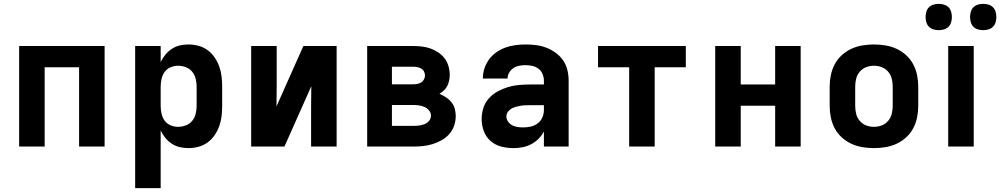

<svg xmlns="http://www.w3.org/2000/svg" viewBox="-20 -758 5173 993"><path d="M79 0V-520H521V0H389V-410H211V0Z M679 215V-520H811V-437Q821 -458 835.5 -475.5Q850 -493 869 -505.5Q888 -518 910 -523Q932 -528 955 -528Q981 -528 1007 -521Q1033 -514 1054 -498.5Q1075 -483 1090 -461Q1105 -439 1114 -414Q1123 -389 1126 -362.5Q1129 -336 1129 -310V-210Q1129 -184 1126 -157.5Q1123 -131 1114 -106Q1105 -81 1090 -59Q1075 -37 1054 -21.5Q1033 -6 1007 1Q981 8 955 8Q932 8 910 3Q888 -2 869 -14.5Q850 -27 835.5 -44.5Q821 -62 811 -83V215ZM901 -102Q921 -102 941 -109.5Q961 -117 974 -133Q987 -149 992 -169.5Q997 -190 997 -210V-310Q997 -330 992 -350.5Q987 -371 974 -387Q961 -403 941 -410.5Q921 -418 901 -418Q881 -418 862 -410Q843 -402 831.5 -386Q820 -370 815.5 -350Q811 -330 811 -310V-210Q811 -190 815.5 -170Q820 -150 831.5 -134Q843 -118 862 -110Q881 -102 901 -102Z M1279 0V-520H1411V-312Q1411 -286 1410.5 -260Q1410 -234 1410 -208L1549 -520H1721V0H1589V-208Q1589 -234 1589.5 -260Q1590 -286 1590 -312L1451 0Z M1879 0V-520H2116Q2139 -520 2161.5 -517.5Q2184 -515 2205.5 -507.5Q2227 -500 2246.5 -487Q2266 -474 2279.5 -456Q2293 -438 2299.5 -415.5Q2306 -393 2306 -370Q2306 -356 2303 -341.5Q2300 -327 2293.5 -314Q2287 -301 2276.5 -291Q2266 -281 2253 -273Q2271 -265 2287 -254.5Q2303 -244 2315 -229Q2327 -214 2332 -195.5Q2337 -177 2337 -158Q2337 -132 2328.5 -107.5Q2320 -83 2303 -64Q2286 -45 2263.5 -32.5Q2241 -20 2216.5 -12.5Q2192 -5 2167 -2.5Q2142 0 2116 0ZM2007 -322H2116Q2127 -322 2138 -324Q2149 -326 2158 -331.5Q2167 -337 2172.5 -347Q2178 -357 2178 -368Q2178 -379 2172.5 -389Q2167 -399 2157.5 -404Q2148 -409 2137.5 -411Q2127 -413 2116 -413H2007ZM2007 -107H2116Q2126 -107 2136 -107.5Q2146 -108 2155.5 -110Q2165 -112 2174.5 -115.5Q2184 -119 2192 -125.5Q2200 -132 2204.5 -141Q2209 -150 2209 -160Q2209 -175 2199 -187Q2189 -199 2175 -205Q2161 -211 2146 -213Q2131 -215 2116 -215H2007Z M2635 8Q2603 8 2572 0Q2541 -8 2517 -29Q2493 -50 2482 -80.5Q2471 -111 2471 -142Q2471 -171 2480 -199.5Q2489 -228 2508.5 -249.5Q2528 -271 2553.5 -285Q2579 -299 2607 -307.5Q2635 -316 2664 -318.5Q2693 -321 2722 -321H2793V-341Q2793 -358 2786 -375Q2779 -392 2765 -402.5Q2751 -413 2733.5 -417Q2716 -421 2698 -421Q2682 -421 2665.5 -418Q2649 -415 2635.5 -406Q2622 -397 2613.5 -382.5Q2605 -368 2605 -352H2477Q2477 -378 2485.5 -404Q2494 -430 2509.5 -451Q2525 -472 2547 -487.5Q2569 -503 2594 -512Q2619 -521 2645.5 -524.5Q2672 -528 2698 -528Q2726 -528 2753.5 -524.5Q2781 -521 2806.5 -511Q2832 -501 2854.5 -484.5Q2877 -468 2892.5 -445.5Q2908 -423 2914.5 -395.5Q2921 -368 2921 -341V0H2793V-78Q2782 -57 2765 -40Q2748 -23 2727 -12Q2706 -1 2682.5 3.5Q2659 8 2635 8ZM2686 -99Q2706 -99 2725.5 -103.5Q2745 -108 2761 -120Q2777 -132 2785 -150.5Q2793 -169 2793 -189V-214H2722Q2710 -214 2697 -213.5Q2684 -213 2672 -211Q2660 -209 2647.5 -205.5Q2635 -202 2624.5 -196Q2614 -190 2606.5 -179Q2599 -168 2599 -156Q2599 -141 2608 -128.5Q2617 -116 2630 -109.5Q2643 -103 2657.5 -101Q2672 -99 2686 -99Z M3234 0V-410H3073V-520H3527V-410H3366V0Z M3679 0V-520H3811V-321H3989V-520H4121V0H3989V-211H3811V0Z M4500 8Q4470 8 4440 3Q4410 -2 4383 -14.5Q4356 -27 4333.5 -47.5Q4311 -68 4297 -94.5Q4283 -121 4277 -150.5Q4271 -180 4271 -210V-310Q4271 -340 4277 -369.5Q4283 -399 4297 -425.5Q4311 -452 4333.5 -472.5Q4356 -493 4383 -505.5Q4410 -518 4440 -523Q4470 -528 4500 -528Q4530 -528 4560 -523Q4590 -518 4617 -505.5Q4644 -493 4666.5 -472.5Q4689 -452 4703 -425.5Q4717 -399 4723 -369.5Q4729 -340 4729 -310V-210Q4729 -180 4723 -150.5Q4717 -121 4703 -94.5Q4689 -68 4666.5 -47.5Q4644 -27 4617 -14.5Q4590 -2 4560 3Q4530 8 4500 8ZM4500 -102Q4521 -102 4540.5 -109.5Q4560 -117 4573.5 -133Q4587 -149 4592 -169Q4597 -189 4597 -210V-310Q4597 -331 4592 -351Q4587 -371 4573.5 -387Q4560 -403 4540.5 -410.5Q4521 -418 4500 -418Q4479 -418 4459.5 -410.5Q4440 -403 4426.5 -387Q4413 -371 4408 -351Q4403 -331 4403 -310V-210Q4403 -189 4408 -169Q4413 -149 4426.5 -133Q4440 -117 4459.5 -109.5Q4479 -102 4500 -102Z M4884 0V-520H5016V0ZM5065 -602Q5051 -602 5037.5 -606Q5024 -610 5014.5 -619.5Q5005 -629 5001 -642.5Q4997 -656 4997 -670Q4997 -684 5001 -697.5Q5005 -711 5014.5 -720.5Q5024 -730 5037.5 -734Q5051 -738 5065 -738Q5079 -738 5092.5 -734Q5106 -730 5115.5 -720.5Q5125 -711 5129 -697.5Q5133 -684 5133 -670Q5133 -656 5129 -642.5Q5125 -629 5115.5 -619.5Q5106 -610 5092.5 -606Q5079 -602 5065 -602ZM4835 -602Q4821 -602 4807.5 -606Q4794 -610 4784.5 -619.5Q4775 -629 4771 -642.5Q4767 -656 4767 -670Q4767 -684 4771 -697.5Q4775 -711 4784.5 -720.5Q4794 -730 4807.5 -734Q4821 -738 4835 -738Q4849 -738 4862.5 -734Q4876 -730 4885.5 -720.5Q4895 -711 4899 -697.5Q4903 -684 4903 -670Q4903 -656 4899 -642.5Q4895 -629 4885.5 -619.5Q4876 -610 4862.5 -606Q4849 -602 4835 -602Z"/></svg>

Font: Iosevka Aile Extrabold
Style: Regular
Weight: 800
Designer: Belleve Invis
Foundry: Belleve Invis
Version: Version 27.3.5; ttfautohint (v1.8.4)